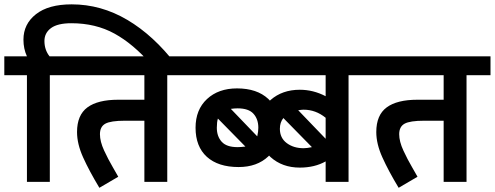

<svg xmlns="http://www.w3.org/2000/svg" viewBox="-50 -844 2296 891"><path d="M766.2 -545H651.2Q568.8 -640 481.2 -688.1Q393.8 -736.2 281.2 -736.2Q217.5 -736.2 186.9 -713.8Q156.2 -691.2 156.2 -653.8Q156.2 -612.5 180 -582.5H288.8V-495H181.2V0H75V-495H-30V-582.5H75Q58.8 -617.5 58.8 -660Q58.8 -732.5 116.9 -778.1Q175 -823.8 282.5 -823.8Q418.8 -823.8 540.6 -751.9Q662.5 -680 766.2 -545Z M726.2 -495V0H620V-283.8H530Q463.8 -283.8 438.8 -270Q413.8 -256.2 413.8 -221.2Q413.8 -187.5 433.1 -145.6Q452.5 -103.8 473.1 -68.8Q493.8 -33.8 498.8 -23.8L411.2 27.5Q363.8 -51.2 335.6 -113.8Q307.5 -176.2 307.5 -231.2Q307.5 -310 355.6 -345.6Q403.8 -381.2 498.8 -381.2H620V-495H230V-582.5H837.5V-495Z M777.5 -495V-582.5H1135V-495ZM1247.5 -251.2Q1247.5 -167.5 1195 -118.1Q1142.5 -68.8 1057.5 -68.8Q962.5 -68.8 910 -116.2Q857.5 -163.8 857.5 -251.2Q857.5 -335 910.6 -384.4Q963.8 -433.8 1050 -433.8Q1142.5 -433.8 1195 -385Q1247.5 -336.2 1247.5 -251.2ZM1021.2 -338.8 1143.8 -211.2Q1148.8 -233.8 1148.8 -251.2Q1148.8 -291.2 1126.2 -316.2Q1103.8 -341.2 1052.5 -341.2Q1038.8 -341.2 1021.2 -338.8ZM1088.8 -163.8 961.2 -293.8Q956.2 -277.5 956.2 -251.2Q956.2 -211.2 978.8 -186.2Q1001.2 -161.2 1052.5 -161.2Q1066.2 -161.2 1088.8 -163.8Z M1567.5 -495V0H1461.2V-95Q1410 -66.2 1341.2 -66.2Q1260 -66.2 1205.6 -115Q1151.2 -163.8 1151.2 -246.2Q1151.2 -332.5 1205.6 -380Q1260 -427.5 1341.2 -427.5Q1403.8 -427.5 1461.2 -397.5V-495H1075V-582.5H1678.8V-495ZM1333.8 -332.5 1461.2 -200V-297.5Q1415 -335 1358.8 -335Q1351.2 -335 1333.8 -332.5ZM1358.8 -156.2Q1375 -156.2 1397.5 -161.2L1265 -296.2Q1248.8 -276.2 1248.8 -246.2Q1248.8 -203.8 1280.6 -180Q1312.5 -156.2 1358.8 -156.2Z M2115 -495V0H2008.8V-283.8H1918.8Q1852.5 -283.8 1827.5 -270Q1802.5 -256.2 1802.5 -221.2Q1802.5 -187.5 1821.9 -145.6Q1841.2 -103.8 1861.9 -68.8Q1882.5 -33.8 1887.5 -23.8L1800 27.5Q1752.5 -51.2 1724.4 -113.8Q1696.2 -176.2 1696.2 -231.2Q1696.2 -310 1744.4 -345.6Q1792.5 -381.2 1887.5 -381.2H2008.8V-495H1618.8V-582.5H2226.2V-495Z"/></svg>

Font: Cambay
Style: Bold
Weight: 700
Designer: Pooja Saxena
Foundry: Pooja Saxena
Version: Version 1.096;PS 001.096;hotconv 1.0.70;makeotf.lib2.5.58329